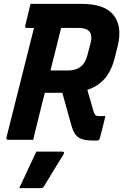

<svg xmlns="http://www.w3.org/2000/svg" viewBox="-20 -720 640 989"><path d="M151 0H22Q11 0 13 -11Q50 -159 84.5 -295Q119 -431 155 -576H118Q106 -576 110 -587Q117 -616 123.5 -644Q130 -672 137 -700H401Q520 -700 565.5 -641.5Q611 -583 586 -482L572 -426Q556 -359 521.5 -317.5Q487 -276 430 -257Q438 -230 445.5 -203Q453 -176 461 -149Q466 -132 472 -127Q478 -122 490 -122H523Q516 -94 509 -65Q502 -36 494 -7Q491 4 480 4H459Q408 4 384.5 -12Q361 -28 349 -70Q337 -113 325 -156Q313 -199 301 -242H211Q202 -208 193 -172Q184 -136 175 -98Q168 -71 162 -46.5Q156 -22 151 0ZM270 -476Q262 -445 254.5 -415.5Q247 -386 240 -357H330Q411 -357 430 -435L446 -496Q458 -542 438 -560Q423 -576 386 -576H295Q288 -550 282 -525Q276 -500 270 -476ZM167 61H300Q306 61 309 64.5Q312 68 308 74Q281 117 258 155Q235 193 207 239Q205 243 201 246Q197 249 190 249H79Q102 200 124 153Q146 106 167 61Z"/></svg>

Font: Recursive Sn Lnr St
Style: Bold Italic
Weight: 700
Italic angle: -15°
Version: Version 1.079;hotconv 1.0.112;makeotfexe 2.5.65598; ttfautoh